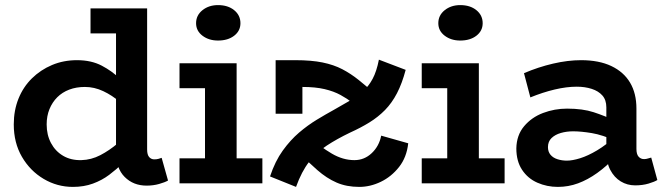

<svg xmlns="http://www.w3.org/2000/svg" viewBox="-20 -719 2609 753"><path d="M266 14Q204 14 151 -17.5Q98 -49 66 -104Q34 -159 34 -231Q34 -286 52.5 -332Q71 -378 105 -411.5Q139 -445 184 -464Q229 -483 282 -483Q338 -483 379 -461.5Q420 -440 450.5 -410Q481 -380 503 -352V-265Q480 -293 450 -319Q420 -345 385 -361.5Q350 -378 313 -378Q279 -378 251.5 -367.5Q224 -357 204.5 -337.5Q185 -318 174 -291Q163 -264 163 -231Q163 -190 180 -158Q197 -126 227.5 -108Q258 -90 299 -91Q338 -92 373.5 -110.5Q409 -129 442 -157Q475 -185 502 -212V-120Q484 -101 460.5 -78Q437 -55 408.5 -33.5Q380 -12 344.5 1Q309 14 266 14ZM555 9Q503 9 469 -25Q435 -59 435 -122V-686H557V-133Q557 -112 565 -103Q573 -94 585 -94Q594 -94 601.5 -96Q609 -98 614 -100L639 -11Q627 -4 604 2.5Q581 9 555 9ZM335 -588V-686H544V-588Z M784 -31V-471H908V-31ZM684 0V-98H1009V0ZM684 -373V-471H876V-373ZM835 -560Q799 -560 774 -579Q749 -598 749 -628Q749 -659 774 -679Q799 -699 835 -699Q874 -699 898.5 -679Q923 -659 923 -628Q923 -598 898.5 -579Q874 -560 835 -560Z M1466 -485 1571 -445Q1557 -392 1537 -353.5Q1517 -315 1490 -287.5Q1463 -260 1429 -239Q1395 -218 1353 -199Q1301 -174 1261.5 -148Q1222 -122 1192.5 -84.5Q1163 -47 1141 14L1039 -27Q1059 -87 1089 -128.5Q1119 -170 1153 -199Q1187 -228 1222.5 -249.5Q1258 -271 1289 -288Q1325 -308 1353.5 -325Q1382 -342 1404 -361.5Q1426 -381 1441.5 -410Q1457 -439 1466 -485ZM1389 14Q1339 14 1300 -3Q1261 -20 1224.5 -52Q1188 -84 1146 -126L1182 -189Q1238 -142 1281.5 -116.5Q1325 -91 1370 -91Q1409 -91 1438 -118.5Q1467 -146 1475 -187L1581 -157Q1575 -102 1545 -64Q1515 -26 1473.5 -6Q1432 14 1389 14ZM1061 -273V-483H1138Q1201 -483 1245 -474Q1289 -465 1322.5 -447.5Q1356 -430 1386.5 -405.5Q1417 -381 1452 -350L1402 -284Q1383 -300 1362.5 -316Q1342 -332 1315.5 -346.5Q1289 -361 1253 -369.5Q1217 -378 1166 -378V-273Z M1734 -31V-471H1858V-31ZM1634 0V-98H1959V0ZM1634 -373V-471H1826V-373ZM1785 -560Q1749 -560 1724 -579Q1699 -598 1699 -628Q1699 -659 1724 -679Q1749 -699 1785 -699Q1824 -699 1848.5 -679Q1873 -659 1873 -628Q1873 -598 1848.5 -579Q1824 -560 1785 -560Z M2471 8Q2440 8 2414.5 -7.5Q2389 -23 2373.5 -52.5Q2358 -82 2358 -124V-298Q2358 -327 2342.5 -344.5Q2327 -362 2300.5 -370.5Q2274 -379 2242 -379Q2202 -379 2155.5 -368Q2109 -357 2060 -337L2035 -432Q2091 -456 2149 -469.5Q2207 -483 2259 -483Q2329 -483 2377.5 -460Q2426 -437 2451 -395Q2476 -353 2476 -293V-135Q2476 -114 2484.5 -104.5Q2493 -95 2506 -95Q2514 -95 2521.5 -97.5Q2529 -100 2534 -101L2558 -13Q2547 -6 2523.5 1Q2500 8 2471 8ZM2168 14Q2125 14 2087.5 -2.5Q2050 -19 2027.5 -53Q2005 -87 2005 -137Q2006 -189 2035.5 -224Q2065 -259 2110 -276Q2155 -293 2204 -293Q2265 -293 2308 -279Q2351 -265 2396 -244V-166Q2343 -190 2301 -197Q2259 -204 2228 -204Q2202 -204 2179.5 -197.5Q2157 -191 2143 -177.5Q2129 -164 2129 -142Q2129 -124 2139 -112Q2149 -100 2166.5 -94.5Q2184 -89 2203 -89Q2225 -89 2255.5 -98.5Q2286 -108 2322 -129.5Q2358 -151 2396 -186L2393 -103Q2359 -67 2322 -40.5Q2285 -14 2247 0Q2209 14 2168 14Z"/></svg>

Font: BioRhyme ExtraBold
Style: Bold
Weight: 700
Version: Version 1.600;gftools[0.9.33]